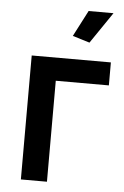

<svg xmlns="http://www.w3.org/2000/svg" viewBox="-53 -768 522 807"><g transform="rotate(5 208.5 -365.0)"><path d="M303 -598 231 -620 288 -730H393ZM66 0V-523H400V-426H176V0Z"/></g></svg>

Font: Raleway-v4020 SemiBold
Style: Regular
Weight: 600
Designer: Matt McInerney, Pablo Impallari, Rodrigo Fuenzalida
Foundry: Matt McInerney, Pablo Impallari, Rodrigo Fuenzalida
Version: Version 4.020;PS 004.020;hotconv 1.0.88;makeotf.lib2.5.64775